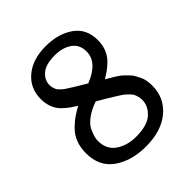

<svg xmlns="http://www.w3.org/2000/svg" viewBox="-198 -833 970 970"><g transform="rotate(-45 287.5 -347.5)"><path d="M46.9 -179.2Q46.9 -221.2 60.5 -255.1Q74.2 -289.1 100.1 -313.5Q126 -337.9 144 -349.9Q162.1 -361.8 189 -377Q168.9 -389.2 156 -398.2Q143.1 -407.2 122.1 -426.5Q101.1 -445.8 90.1 -473.4Q79.1 -501 79.1 -534.2Q79.1 -611.3 135.5 -658.7Q191.9 -706.1 286.1 -706.1Q374 -706.1 434.1 -664.6Q494.1 -623 494.1 -541Q494.1 -505.9 482.2 -477.1Q470.2 -448.2 448.5 -427.7Q426.8 -407.2 412.8 -397.7Q398.9 -388.2 378.9 -376Q379.9 -375 396.5 -365.5Q413.1 -356 418 -353Q422.9 -350.1 438.5 -339.6Q454.1 -329.1 460.9 -322Q467.8 -314.9 480.5 -302.5Q493.2 -290 499 -278.6Q504.9 -267.1 512.5 -252.4Q520 -237.8 522.9 -220.9Q525.9 -204.1 525.9 -185.1Q525.9 -97.2 460.9 -43Q396 11.2 286.1 11.2Q183.1 11.2 115 -36.9Q46.9 -85 46.9 -179.2ZM133.8 -180.2Q133.8 -120.1 178 -89.6Q222.2 -59.1 286.1 -59.1Q366.2 -59.1 402.6 -92.5Q439 -126 439 -168.9Q439 -182.1 436 -193.1Q433.1 -204.1 429.4 -212.6Q425.8 -221.2 415.8 -231.2Q405.8 -241.2 398.9 -247.6Q392.1 -253.9 374 -265.4Q356 -276.9 345.5 -283.4Q335 -290 309.1 -305.4Q283.2 -320.8 267.1 -330.1Q221.2 -314 191.2 -291Q161.1 -268.1 150.6 -243.7Q140.1 -219.2 137 -206.3Q133.8 -193.4 133.8 -180.2ZM160.2 -553.2Q160.2 -543.5 162.6 -534.7Q165 -525.9 168 -519Q170.9 -512.2 179 -504.2Q187 -496.1 193.1 -491Q199.2 -485.8 214.1 -476.3Q229 -466.8 238.5 -460.9Q248 -455.1 269.5 -442.1Q291 -429.2 305.2 -420.9Q413.1 -463.9 413.1 -541Q413.1 -590.8 376.5 -616Q339.8 -641.1 286.1 -641.1Q220.2 -641.1 190.2 -614.7Q160.2 -588.4 160.2 -553.2Z"/></g></svg>

Font: CMU Concrete
Style: Bold
Weight: 700
Version: Version 0.7.0